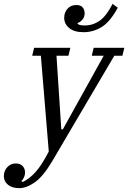

<svg xmlns="http://www.w3.org/2000/svg" viewBox="-120 -764 665 996"><path d="M-20 212Q-57 212 -78.5 194.5Q-100 177 -100 150Q-100 123 -82.5 103.5Q-65 84 -38 84Q-15 84 -2.5 97.5Q10 111 10 131Q10 144 4.5 156Q-1 168 -9 175L-2 180Q31 165 63.5 129.5Q96 94 133 22L92 -475H47L57 -516H245L235 -475H173L198 -93H206L418 -475H356L366 -516H525L515 -475H473L151 72Q105 150 61.5 181Q18 212 -20 212ZM313 -597Q265 -597 239 -618.5Q213 -640 213 -672Q213 -699 230 -718.5Q247 -738 276 -738Q298 -738 308.5 -726Q319 -714 319 -695Q319 -675 307 -661.5Q295 -648 283 -645V-640Q292 -632 320 -632Q362 -632 397 -656.5Q432 -681 464 -744L491 -724Q452 -652 408.5 -624.5Q365 -597 313 -597Z"/></svg>

Font: IBM Plex Serif
Style: Italic
Weight: 400
Italic angle: -14°
Designer: Mike Abbink, Paul van der Laan, Pieter van Rosmalen
Foundry: Bold Monday
Version: Version 3.001